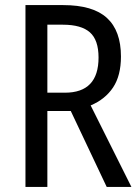

<svg xmlns="http://www.w3.org/2000/svg" viewBox="-20 -734 549 754"><path d="M228 -714Q345 -714 400 -663.5Q455 -613 455 -512Q455 -437 424 -390.5Q393 -344 336 -320L496 0H399L258 -298H166V0H80V-714ZM227 -637H166V-370H235Q367 -370 367 -508Q367 -577 333 -607Q299 -637 227 -637Z"/></svg>

Font: Noto Sans Gurmukhi Condensed
Style: Regular
Weight: 400
Width: 3
Designer: Jelle Bosma - Monotype Design Team
Foundry: Monotype Imaging Inc.
Version: Version 2.004; ttfautohint (v1.8.4.7-5d5b)